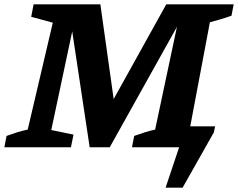

<svg xmlns="http://www.w3.org/2000/svg" viewBox="-51 -675 1091 880"><path d="M-31 0 -21 -52Q4 -61 27.5 -68.5Q51 -76 76 -81L191 -571L92 -598L103 -655H409L470 -221L711 -655H1020L1010 -603Q982 -593 958 -586Q934 -579 911 -573L821 -96H935L929 -68L786 185H708L770 0H554L564 -52Q589 -61 612.5 -68.5Q636 -76 660 -81L760 -552L452 0H360L280 -531L184 -79L286 -58L274 0Z"/></svg>

Font: Piazzolla SC
Style: Bold Italic
Weight: 700
Italic angle: -11.3°
Designer: Juan Pablo del Peral
Foundry: Huerta Tipografica
Version: Version 1.330